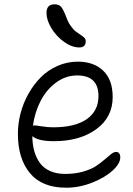

<svg xmlns="http://www.w3.org/2000/svg" viewBox="-20 -790 616 891"><path d="M348.1 -569.8Q313.5 -569.8 277.3 -595.7Q241.2 -621.6 218.5 -659.2Q195.8 -696.8 195.8 -730Q195.8 -770 232.9 -770Q252.4 -770 262.7 -759.3Q272.9 -748.5 287.1 -711.9Q295.4 -688 307.9 -670.2Q320.3 -652.3 332 -643.6Q343.8 -634.8 354.5 -627.9Q365.2 -621.1 371.6 -614.5Q377.9 -607.9 377.9 -599.1Q377.9 -569.8 348.1 -569.8ZM287.1 81.1Q174.8 81.1 118.9 13.4Q63 -54.2 63 -168.9Q63 -216.3 75.4 -264.2Q87.9 -312 112.1 -355Q136.2 -397.9 169.2 -431.2Q202.1 -464.4 246.8 -484.1Q291.5 -503.9 340.8 -503.9Q415.5 -503.9 459.2 -461.7Q502.9 -419.4 502.9 -339.8Q502.9 -245.6 426.5 -190.2Q350.1 -134.8 230 -134.8Q156.7 -134.8 129.9 -158.2Q130.4 -120.1 138.9 -89.4Q147.5 -58.6 164.8 -34.2Q182.1 -9.8 212.4 3.7Q242.7 17.1 283.2 17.1Q327.6 17.1 365 6.6Q402.3 -3.9 425 -19Q447.8 -34.2 464.8 -49.1Q481.9 -64 495.1 -74.5Q508.3 -85 518.1 -85Q538.1 -85 538.1 -59.1Q538.1 -31.2 502.9 1.2Q467.8 33.7 408 57.4Q348.1 81.1 287.1 81.1ZM140.1 -208Q147.5 -208 174.8 -203.6Q202.1 -199.2 226.1 -199.2Q328.6 -199.2 382.8 -237.3Q437 -275.4 437 -344.2Q437 -439.9 337.9 -439.9Q285.6 -439.9 241.2 -407.7Q196.8 -375.5 169.2 -323Q141.6 -270.5 132.8 -207Z"/></svg>

Font: Shantell Sans Irregular Bouncy
Style: Regular
Weight: 300
Designer: Stephen Nixon, Anya Danilova, Shantell Martin
Foundry: Arrow Type
Version: Version 1.006;[9816181b4]